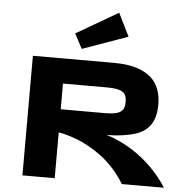

<svg xmlns="http://www.w3.org/2000/svg" viewBox="-61 -1013 1047 1073"><g transform="rotate(5 462.0 -476.5)"><path d="M553.2 -266.1Q553.2 -266.1 589.8 -253.9Q713.4 -205.6 810.1 -109.9Q860.4 -59.6 898.4 0H662.1Q634.3 -46.4 598.4 -85.4Q562.5 -124.5 527.6 -150.1Q492.7 -175.8 456.8 -196Q420.9 -216.3 390.6 -227.3Q360.4 -238.3 336.4 -245.4Q312.5 -252.4 299.3 -254.4L285.6 -256.8V0H104.5V-670.9H558.6Q631.8 -670.9 682.9 -655.8Q733.9 -640.6 765.9 -612.8Q797.9 -585 812.3 -545.7Q826.7 -506.3 826.7 -458Q826.7 -336.4 735.8 -295.9Q726.6 -291.5 717.3 -288.6Q684.1 -277.8 643.3 -272.2Q602.5 -266.6 577.6 -266.6ZM533.7 -530.8H285.6V-386.7H533.7Q565.4 -386.7 586.7 -390.6Q607.9 -394.5 620.6 -403.3Q633.3 -412.1 638.4 -425.8Q643.6 -439.5 643.6 -459Q643.6 -478.5 638.4 -492.2Q633.3 -505.9 620.6 -514.4Q607.9 -522.9 586.7 -526.9Q565.4 -530.8 533.7 -530.8ZM627.9 -823.7 373 -732.9 329.1 -815.9 564 -952.6Z"/></g></svg>

Font: REH Gaming
Style: Gaming
Weight: 700
Designer: Astigmatic (AOETI)
Foundry: Astigmatic (AOETI)
Version: Version 1.001 2011